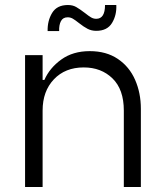

<svg xmlns="http://www.w3.org/2000/svg" viewBox="-20 -746 655 766"><path d="M80 -526H150V-427H157Q178 -475 224.5 -508.5Q271 -542 338 -542Q404 -542 450 -511Q496 -480 519 -427.5Q542 -375 542 -312V0H474V-305Q474 -389 429 -433Q384 -477 314 -477Q240 -477 195 -429.5Q150 -382 150 -305V0H80ZM251 -726Q270 -726 284 -718Q298 -710 319 -694Q334 -682 343.5 -676.5Q353 -671 364 -671Q399 -671 399 -726H444Q446 -686 427 -654.5Q408 -623 364 -623Q345 -623 329.5 -631Q314 -639 295 -654Q280 -666 270.5 -671.5Q261 -677 250 -677Q231 -677 223 -661.5Q215 -646 216 -622H170Q169 -663 188 -694.5Q207 -726 251 -726Z"/></svg>

Font: Be Vietnam Light
Style: Regular
Weight: 300
Designer: Gabriel Lam
Foundry: TypeRant
Version: Version 4.000